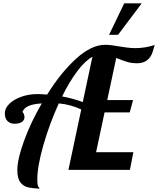

<svg xmlns="http://www.w3.org/2000/svg" viewBox="-20 -1020 949 1153"><path d="M726 -1000 635 -811H689L831 -1000ZM146.5 104.5C164.2 108.8 188 111.7 218 113C218 111.7 215.7 108.2 211 102.5C206.3 96.8 204 81.7 204 57C204 5 216.2 -63.5 240.5 -148.5C264.8 -233.5 295.7 -317 333 -399C376.3 -395.7 421.3 -383.7 468 -363L391 0H760L781 -106H557L608 -345H759L779 -419H624L678 -672C683.3 -670 692.8 -666.3 706.5 -661C720.2 -655.7 734.7 -650.8 750 -646.5C765.3 -642.2 782.7 -640 802 -640C827.3 -640 848 -646.3 864 -659C880 -671.7 891.2 -689 897.5 -711C903.8 -733 907.7 -746 909 -750C871.7 -737.3 832.7 -731 792 -731C776 -731 759.2 -732.2 741.5 -734.5C723.8 -736.8 707 -739.3 691 -742C658.3 -748 632 -751 612 -751C556.7 -751 498.3 -723.2 437 -667.5C375.7 -611.8 317.7 -540 263 -452C241 -454 221.3 -455 204 -455C170 -455 138 -449.7 108 -439C78 -428.3 54 -414.2 36 -396.5C18 -378.8 9 -360 9 -340C9 -318.7 14.5 -302.8 25.5 -292.5C36.5 -282.2 50 -277 66 -277C86.7 -277 102 -280.7 112 -288C122 -295.3 127 -304.7 127 -316C127 -323.3 125.5 -330.3 122.5 -337C119.5 -343.7 116.7 -347 114 -347C121.3 -364.3 134.5 -376.8 153.5 -384.5C172.5 -392.2 198.3 -397 231 -399C187 -323.7 151.5 -248.8 124.5 -174.5C97.5 -100.2 84 -41.7 84 1C84 34.3 90 58.8 102 74.5C114 90.2 128.8 100.2 146.5 104.5ZM535 -679 477 -407C440.3 -421 399 -432.3 353 -441C382.3 -500.3 412.7 -550.8 444 -592.5C475.3 -634.2 505.7 -663 535 -679Z"/></svg>

Font: DonutKreme
Style: Regular
Weight: 400
Designer: Impallari Type
Foundry: Impallari Type
Version: Version 2.100